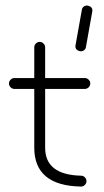

<svg xmlns="http://www.w3.org/2000/svg" viewBox="-20 -677 382 706"><path d="M292 -350H146V-134Q146 -34 278 -31Q286 -31 292 -25Q298 -19 298 -11Q298 -3 292 3Q286 9 278 9Q106 6 106 -134V-350H33Q25 -350 19 -356Q13 -362 13 -370Q13 -378 19 -384Q25 -390 33 -390H106V-503Q106 -511 112 -517Q118 -523 126 -523Q134 -523 140 -517Q146 -511 146 -503V-390H292Q300 -390 306 -384Q312 -378 312 -370Q312 -362 306 -356Q300 -350 292 -350ZM273 -489Q254 -494 258 -512L281 -641Q282 -649 289 -653.5Q296 -658 304 -656Q323 -651 319 -633L296 -504Q295 -496 288 -491.5Q281 -487 273 -489Z"/></svg>

Font: Hoogli Light
Style: Regular
Weight: 300
Designer: Anand Singh Naorem
Foundry: Brand New Type
Version: Version 1.00 b007